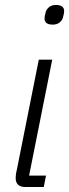

<svg xmlns="http://www.w3.org/2000/svg" viewBox="-20 -752 278 772"><path d="M192 -653Q159 -653 159 -678Q159 -686 164 -704Q167 -715 177.5 -723.5Q188 -732 205 -732Q238 -732 238 -707Q238 -699 233 -681Q230 -670 219.5 -661.5Q209 -653 192 -653ZM83 0Q43 0 43 -36Q43 -42 44 -50.5Q45 -59 47 -66L136 -512H190L97 -46H165L156 0Z"/></svg>

Font: IBM Plex Sans Condensed Light
Style: Italic
Weight: 300
Width: 3
Italic angle: -11°
Designer: Mike Abbink, Paul van der Laan, Pieter van Rosmalen
Foundry: Bold Monday
Version: Version 1.3